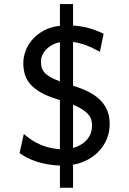

<svg xmlns="http://www.w3.org/2000/svg" viewBox="-20 -801 626 929"><path d="M178.2 -502.9Q178.2 -487.3 181.6 -474.6Q185.1 -461.9 194.8 -450.4Q204.6 -439 222.7 -428.5Q240.7 -418 270 -407.2V-596.7Q249 -592.8 232.2 -583.5Q215.3 -574.2 203.4 -561.8Q191.4 -549.3 184.8 -534.2Q178.2 -519 178.2 -502.9ZM425.3 -193.4Q425.3 -207.5 421.9 -220.5Q418.5 -233.4 408.4 -245.8Q398.4 -258.3 380.6 -270.3Q362.8 -282.2 333.5 -294.4V-85Q353 -90.3 369.6 -99.9Q386.2 -109.4 398.7 -123Q411.1 -136.7 418.2 -154.3Q425.3 -171.9 425.3 -193.4ZM463.4 -550.3Q425.3 -571.3 395 -582.5Q364.7 -593.8 333.5 -597.7V-386.2Q376.5 -373 409.4 -356.2Q442.4 -339.4 464.8 -316.9Q487.3 -294.4 499 -266.1Q510.7 -237.8 510.7 -202.1Q510.7 -162.6 497.1 -129.4Q483.4 -96.2 459.7 -70.6Q436 -44.9 403.6 -27.8Q371.1 -10.7 333.5 -3.9V107.4H270V0Q239.7 -1 211.4 -5.9Q183.1 -10.7 158.2 -18.8Q133.3 -26.9 112.1 -37.4Q90.8 -47.9 74.7 -60.5L95.2 -152.8Q136.2 -116.7 180.2 -99.1Q224.1 -81.5 270 -79.1V-316.9Q266.1 -317.9 263.7 -318.8Q210.9 -334.5 177.7 -353.5Q144.5 -372.6 125.7 -394.8Q106.9 -417 99.9 -442.4Q92.8 -467.8 92.8 -496.6Q92.8 -522.9 102.8 -552.2Q112.8 -581.5 134.5 -607.2Q156.2 -632.8 189.7 -651.9Q223.1 -670.9 270 -676.3V-781.2H333.5V-677.2Q374 -674.8 408.9 -665.3Q443.8 -655.8 481.4 -637.7Z"/></svg>

Font: Andika New Basic
Style: Regular
Weight: 400
Designer: Victor Gaultney, Annie Olsen, Julie Remington, Don Collingsworth, Eric Hays
Foundry: SIL International
Version: Version 5.500; ttfautohint (v1.8.3)